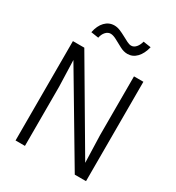

<svg xmlns="http://www.w3.org/2000/svg" viewBox="-211 -1039 1073 1168"><g transform="rotate(30 325.0 -455.0)"><path d="M78 0V-698H158L513 -94L507 -284V-698H573V0H494L138 -600L144 -415V0ZM201 -793 148 -801Q158 -851 185 -879Q212 -907 250 -907Q270 -907 290.5 -898.5Q311 -890 331 -879Q351 -868 368 -859.5Q385 -851 398 -851Q417 -851 431.5 -868Q446 -885 452 -910L506 -902Q494 -852 467 -824Q440 -796 403 -796Q377 -796 350 -810.5Q323 -825 298 -838.5Q273 -852 255 -852Q236 -852 221 -835.5Q206 -819 201 -793Z"/></g></svg>

Font: Azeret Mono ExtraLight
Style: Regular
Weight: 250
Designer: Martin Vácha
Foundry: Displaay
Version: Version 1.002